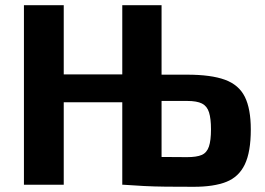

<svg xmlns="http://www.w3.org/2000/svg" viewBox="-20 -710 1017 738"><path d="M699 -423Q791 -423 844.5 -403.5Q898 -384 921 -338Q944 -292 944 -212Q944 -126 921 -78Q898 -30 850 -11Q802 8 725 8Q663 8 617.5 7.5Q572 7 533.5 5Q495 3 453 0L468 -109Q491 -108 552.5 -107Q614 -106 699 -106Q736 -106 755.5 -114.5Q775 -123 783 -146.5Q791 -170 791 -213Q791 -254 783.5 -278Q776 -302 756.5 -312Q737 -322 699 -322H465V-423ZM225 -690V0H72V-690ZM460 -424V-317H217V-424ZM601 -690V0H450V-690Z"/></svg>

Font: Exo 2
Style: Bold
Weight: 700
Designer: Natanael Gama
Foundry: Natanael Gama
Version: Version 2.010